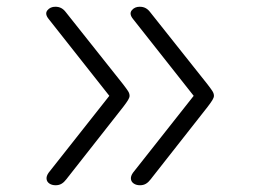

<svg xmlns="http://www.w3.org/2000/svg" viewBox="-20 -535 765 569"><path d="M145 14Q134 14 126.5 9Q119 4 118 -4.5Q117 -13 124 -23L304 -251L124 -479Q112 -494 120.5 -504.5Q129 -515 144 -515Q154 -515 161.5 -511Q169 -507 175 -499L345 -285Q355 -272 359.5 -265Q364 -258 364 -251Q364 -246 359.5 -238.5Q355 -231 345 -218L176 -3Q170 5 162.5 9.5Q155 14 145 14ZM395 14Q384 14 376.5 9Q369 4 368 -4.5Q367 -13 374 -23L554 -251L374 -479Q362 -494 370.5 -504.5Q379 -515 394 -515Q404 -515 411.5 -511Q419 -507 425 -499L595 -285Q605 -272 609.5 -265Q614 -258 614 -251Q614 -246 609.5 -238.5Q605 -231 595 -218L426 -3Q420 5 412.5 9.5Q405 14 395 14Z"/></svg>

Font: Playwrite US Modern ExtraLight
Style: Regular
Weight: 250
Designer: Veronika Burian, José Scaglione
Foundry: TypeTogether
Version: Version 1.003